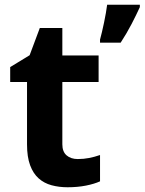

<svg xmlns="http://www.w3.org/2000/svg" viewBox="-20 -780 610 810"><path d="M105 -547 148 -662H243V-546H396V-434H243V-171Q243 -140 261 -124.5Q279 -109 308 -109Q333 -109 356 -113.5Q379 -118 402 -126V-15Q378 -4 342.5 3Q307 10 265 10Q229 10 197.5 1.5Q166 -7 143 -27.5Q120 -48 107 -83Q94 -118 94 -171V-434H23V-497ZM570 -760V-750Q555 -717 535 -678.5Q515 -640 489 -600H402V-613Q410 -642 419 -685Q428 -728 432 -760Z"/></svg>

Font: BC Sans
Style: Bold
Weight: 700
Designer: Monotype Design Team
Province of B.C.
Foundry: Monotype Imaging Inc.
Version: Version 2.000;GOOG;noto-source:20170915:90ef993387c0